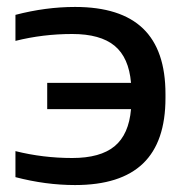

<svg xmlns="http://www.w3.org/2000/svg" viewBox="-20 -529 536 558"><path d="M460.9 -244.1Q460.9 -116.7 395.8 -54Q330.6 8.8 198.2 8.8Q112.8 8.8 24.9 -14.2V-89.8Q105 -69.8 189.9 -69.8Q271.5 -69.8 313 -104Q354.5 -138.2 360.8 -211.9H117.2V-288.1H360.8Q354.5 -361.8 313 -396Q271.5 -430.2 189.9 -430.2Q105 -430.2 24.9 -410.2V-485.8Q112.8 -508.8 198.2 -508.8Q330.6 -508.8 395.8 -446Q460.9 -383.3 460.9 -255.9Z"/></svg>

Font: LT Wave
Style: Regular
Weight: 400
Designer: Daniel Lyons
Version: Version 2.5 (Glyphs App)